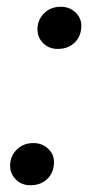

<svg xmlns="http://www.w3.org/2000/svg" viewBox="-20 -543 267 569"><path d="M91 -456Q91 -484 110.5 -503.5Q130 -523 160 -523Q186 -523 203.5 -506.5Q221 -490 221 -467Q221 -436 201.5 -417Q182 -398 151 -398Q125 -398 108 -415Q91 -432 91 -456ZM10 -52Q10 -80 29.5 -99.5Q49 -119 79 -119Q105 -119 122.5 -102.5Q140 -86 140 -63Q140 -32 120.5 -13Q101 6 70 6Q44 6 27 -11Q10 -28 10 -52Z"/></svg>

Font: Idrija
Style: Italic
Weight: 500
Italic angle: -11.3°
Designer: Julieta Ulanovsky
Foundry: Julieta Ulanovsky
Version: Version 7.200